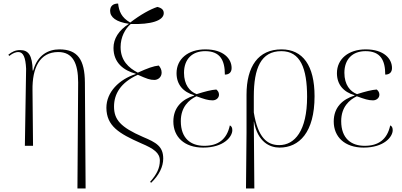

<svg xmlns="http://www.w3.org/2000/svg" viewBox="-20 -821 2264 1081"><path d="M416 240H462L458 -357C457 -484 418 -543 314 -543C253 -543 191 -512 167 -424H164C162 -511 140 -539 93 -539C67 -539 48 -530 27 -513L32 -506C55 -524 71 -528 83 -528C111 -528 124 -498 127 -434L120 0H166L163 -313C161 -438 203 -528 308 -528C389 -528 420 -466 420 -357Z M831 208C875 166 899 118 899 72C899 3 859 -19 785 -50C658 -105 622 -148 622 -221C622 -292 659 -356 756 -400C808 -377 824 -371 849 -371C870 -371 890 -387 890 -412C890 -428 884 -440 874 -452C844 -449 811 -437 756 -412C704 -439 659 -480 659 -556C659 -612 684 -658 716 -686C830 -682 902 -705 902 -747C902 -765 891 -776 866 -782C826 -769 770 -738 713 -694C663 -723 650 -758 645 -801C618 -801 600 -788 600 -760C600 -724 634 -697 706 -687C648 -650 619 -603 619 -551C619 -467 677 -424 744 -406V-404C651 -374 579 -303 579 -214C580 -112 648 -70 775 -14C846 16 880 40 880 83C880 125 863 160 825 203Z M1124 10C1240 10 1288 -51 1288 -88C1288 -103 1283 -111 1274 -115C1257 -35 1207 0 1130 0C1055 0 998 -41 998 -139C998 -219 1044 -259 1086 -279C1130 -263 1151 -256 1177 -256C1196 -256 1213 -269 1213 -288C1213 -302 1206 -310 1198 -317C1169 -315 1135 -306 1087 -291C1048 -306 1016 -344 1016 -411C1016 -487 1061 -533 1135 -533C1220 -533 1246 -481 1246 -401C1270 -401 1284 -414 1284 -438C1284 -490 1239 -543 1136 -543C1039 -543 974 -489 974 -409C974 -345 1011 -303 1073 -285V-283C1006 -262 956 -217 956 -137C956 -51 1017 10 1124 10Z M1365 240H1412L1409 -136H1410C1431 -21 1499 10 1554 10C1664 10 1751 -75 1751 -279C1751 -452 1685 -543 1565 -543C1434 -543 1368 -447 1368 -288V-75ZM1552 -4C1485 -4 1432 -45 1409 -188V-278C1409 -437 1449 -533 1564 -533C1671 -533 1709 -437 1709 -276C1709 -84 1639 -4 1552 -4Z M2027 10C2143 10 2191 -51 2191 -88C2191 -103 2186 -111 2177 -115C2160 -35 2110 0 2033 0C1958 0 1901 -41 1901 -139C1901 -219 1947 -259 1989 -279C2033 -263 2054 -256 2080 -256C2099 -256 2116 -269 2116 -288C2116 -302 2109 -310 2101 -317C2072 -315 2038 -306 1990 -291C1951 -306 1919 -344 1919 -411C1919 -487 1964 -533 2038 -533C2123 -533 2149 -481 2149 -401C2173 -401 2187 -414 2187 -438C2187 -490 2142 -543 2039 -543C1942 -543 1877 -489 1877 -409C1877 -345 1914 -303 1976 -285V-283C1909 -262 1859 -217 1859 -137C1859 -51 1920 10 2027 10Z"/></svg>

Font: Noto Serif Display SemiCondensed ExtraLight
Style: Regular
Weight: 200
Width: 4
Designer: Monotype Design Team
Foundry: Monotype Imaging Inc.
Version: Version 2.009